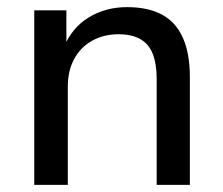

<svg xmlns="http://www.w3.org/2000/svg" viewBox="-20 -518 626 538"><path d="M76 0V-489H166V-383H158Q180 -439 227.5 -468.5Q275 -498 336 -498Q395 -498 434 -477Q473 -456 492.5 -412Q512 -368 512 -302V0H419V-297Q419 -339 408 -367Q397 -395 373 -408.5Q349 -422 312 -422Q270 -422 237.5 -403.5Q205 -385 187.5 -352Q170 -319 170 -276V0Z"/></svg>

Font: Nunito Sans 12pt ExtraLight 11pt Medium
Style: Regular
Weight: 500
Version: Version 3.101;gftools[0.9.27]